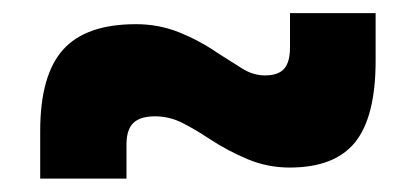

<svg xmlns="http://www.w3.org/2000/svg" viewBox="-20 -490 626 289"><path d="M40.5 -221.2V-292.5Q40.5 -377 75 -415.3Q109.4 -453.6 184.6 -453.6Q219.3 -453.6 250 -441.2Q280.8 -428.7 307.6 -410.2Q327.1 -397.9 344 -387.2Q360.8 -376.5 378.9 -376.5Q398.8 -376.5 407.7 -386.5Q416.5 -396.6 416.5 -418.5V-470.2H545.4V-398.9Q545.4 -314.5 514.7 -276.1Q483.9 -237.8 416 -237.8Q382.6 -237.8 352.4 -250.5Q322.3 -263.2 294.9 -281.2Q274.4 -294.9 254.7 -304.9Q235 -314.9 213.4 -314.9Q190.9 -314.9 180.7 -304.9Q170.4 -294.8 170.4 -272.9V-221.2Z"/></svg>

Font: Cascadia Mono
Style: Regular
Weight: 400
Monospace: yes
Designer: Aaron Bell
Foundry: Saja Typeworks
Version: Version 2404.023